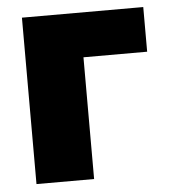

<svg xmlns="http://www.w3.org/2000/svg" viewBox="-45 -586 559 627"><g transform="rotate(-5 235.0 -272.5)"><path d="M447.4 -545.5V-399.1H238.6V0H49.7V-545.5Z"/></g></svg>

Font: Inter UI Black
Style: Regular
Weight: 900
Designer: Rasmus Andersson
Foundry: rsms
Version: 3.2;8d6f07862